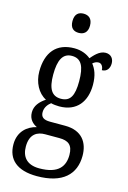

<svg xmlns="http://www.w3.org/2000/svg" viewBox="-146 -824 753 1131"><g transform="rotate(15 231.0 -259.0)"><path d="M218 -640C247 -640 272 -655 272 -698C272 -742 247 -757 218 -757C188 -757 165 -742 165 -698C165 -655 188 -640 218 -640ZM198 239C355 239 428 167 428 54C428 -26 387 -91 283 -91H191C152 -91 134 -104 134 -134C134 -164 152 -185 169 -198C181 -194 205 -192 219 -192C327 -192 379 -265 379 -365C379 -425 363 -460 342 -487C353 -496 363 -502 378 -502C396 -502 407 -483 407 -463C439 -463 453 -488 453 -516C453 -544 437 -568 403 -568C364 -568 334 -530 318 -512C296 -531 261 -546 219 -546C108 -546 53 -476 53 -361C53 -295 84 -235 134 -210C98 -186 73 -157 73 -117C73 -74 99 -52 124 -40C68 -27 17 15 17 93C17 185 77 239 198 239ZM217 -238C161 -238 137 -278 137 -364C137 -454 161 -499 216 -499C273 -499 295 -456 295 -365C295 -277 274 -238 217 -238ZM200 191C121 191 91 146 91 87C91 8 137 -12 182 -12H269C323 -12 352 8 352 69C352 137 318 191 200 191Z"/></g></svg>

Font: Noto Serif Khmer Condensed
Style: Regular
Weight: 400
Width: 3
Designer: Danh Hong and the Monotype Design Team
Foundry: Monotype Imaging Inc.
Version: Version 2.004